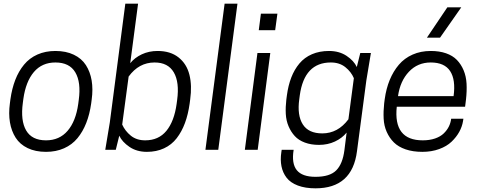

<svg xmlns="http://www.w3.org/2000/svg" viewBox="-20 -820 2633 1051"><path d="M231.9 -51.8Q305.2 -51.8 350.1 -104Q395 -156.2 408.2 -251L411.1 -272.9Q424.3 -369.6 392.3 -423.8Q360.4 -478 283.2 -478Q210 -478 165.5 -425.8Q121.1 -373.5 107.9 -278.8L105 -256.8Q91.8 -159.7 123.3 -105.7Q154.8 -51.8 231.9 -51.8ZM231.9 11.2Q173.8 11.2 131.3 -9.3Q88.9 -29.8 65.7 -66.2Q42.5 -102.5 34.4 -150.4Q26.4 -198.2 34.2 -254.9L37.1 -276.9Q45.4 -335.4 63.7 -382.8Q82 -430.2 111.6 -466.1Q141.1 -502 184.8 -521.5Q228.5 -541 283.2 -541Q341.3 -541 384 -520.5Q426.8 -500 450.2 -463.6Q473.6 -427.2 481.7 -379.4Q489.7 -331.5 481.9 -274.9L479 -252.9Q470.7 -194.3 452.1 -147Q433.6 -99.6 404.1 -63.7Q374.5 -27.8 330.6 -8.3Q286.6 11.2 231.9 11.2Z M735.8 -799.8 692.9 -474.1Q717.3 -504.4 756.3 -522.7Q795.4 -541 842.8 -541Q913.1 -541 957.5 -505.6Q1002 -470.2 1016.8 -411.1Q1031.7 -352.1 1021 -274.9L1018.1 -252.9Q1009.8 -193.4 992.4 -146.5Q975.1 -99.6 947.3 -63.5Q919.4 -27.3 877.9 -8.1Q836.4 11.2 784.2 11.2Q728.5 11.2 688.7 -15.9Q648.9 -43 632.8 -77.1L613.8 0H556.2L581.1 -149.9L666 -799.8ZM648.9 -138.2Q664.6 -103 696 -77.4Q727.5 -51.8 774.9 -51.8Q848.1 -51.8 890.9 -103.8Q933.6 -155.8 946.8 -251L949.7 -272.9Q962.9 -369.6 931.4 -423.8Q899.9 -478 826.2 -478Q740.2 -478 684.1 -400.9Z M1104.5 0 1209.5 -799.8H1279.8L1174.8 0Z M1320.3 0 1389.2 -529.8H1459.5L1390.6 0ZM1498.5 -745.1 1486.3 -654.8H1396.5L1408.2 -745.1Z M1865.2 2.9 1877.4 -94.2Q1853 -64 1813.5 -45.4Q1773.9 -26.9 1726.1 -26.9Q1682.6 -26.9 1648.7 -39.6Q1614.7 -52.2 1593.8 -75Q1572.8 -97.7 1559.6 -128.7Q1546.4 -159.7 1544.4 -196.8Q1542.5 -233.9 1547.4 -274.9L1550.3 -296.9Q1557.6 -352.1 1574.5 -395.8Q1591.3 -439.5 1618.9 -472.4Q1646.5 -505.4 1687.7 -523.2Q1729 -541 1781.2 -541Q1836.9 -541 1877.2 -514.2Q1917.5 -487.3 1933.1 -453.1L1952.1 -529.8H2010.3L1985.4 -379.9L1934.1 7.8Q1908.2 210.9 1707 210.9Q1650.9 210.9 1610.4 195.6Q1569.8 180.2 1548.8 152.8Q1527.8 125.5 1520.8 90.3Q1513.7 55.2 1520 13.2L1522 0H1587.4Q1575.2 75.2 1604.7 111.6Q1634.3 147.9 1707 147.9Q1785.2 147.9 1820.3 112.8Q1855.5 77.6 1865.2 2.9ZM1887.2 -167 1917 -392.1Q1902.3 -426.8 1870.4 -452.4Q1838.4 -478 1791 -478Q1646 -478 1621.1 -298.8L1618.2 -276.9Q1606 -188.5 1637.5 -139.2Q1668.9 -89.8 1744.1 -89.8Q1829.6 -89.8 1887.2 -167Z M2428.7 -779.8H2504.9L2388.7 -613.8H2316.9ZM2525.9 -235.8H2151.9Q2132.3 -51.8 2293.9 -51.8Q2332 -51.8 2361.6 -62Q2391.1 -72.3 2408.9 -89.6Q2426.8 -106.9 2436.8 -127Q2446.8 -147 2449.7 -169.9H2516.6L2514.6 -157.2Q2509.8 -127 2493.9 -98.1Q2478 -69.3 2451.7 -44.2Q2425.3 -19 2383.8 -3.9Q2342.3 11.2 2292 11.2Q2240.2 11.2 2200.4 -2.4Q2160.6 -16.1 2136.2 -40.3Q2111.8 -64.5 2096.9 -97.9Q2082 -131.3 2080.1 -170.9Q2078.1 -210.4 2083 -254.9L2085.9 -276.9Q2093.8 -335 2113.3 -382.3Q2132.8 -429.7 2163.3 -465.6Q2193.8 -501.5 2238.5 -521.2Q2283.2 -541 2337.9 -541Q2385.3 -541 2421.6 -528.3Q2458 -515.6 2481 -491.9Q2503.9 -468.3 2517.8 -435.3Q2531.7 -402.3 2533.9 -362.1Q2536.1 -321.8 2530.8 -274.9ZM2337.9 -478Q2266.1 -478 2218.3 -427.2Q2170.4 -376.5 2158.7 -293.9H2462.9Q2475.1 -383.3 2444.1 -430.7Q2413.1 -478 2337.9 -478Z"/></svg>

Font: Cooper Hewitt
Style: Book Italic
Weight: 706
Designer: Village Type and Design LLC
Foundry: Cooper Hewitt Smithsonian Design Museum
Version: 1.000